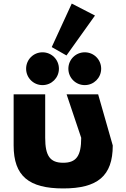

<svg xmlns="http://www.w3.org/2000/svg" viewBox="-20 -1042 709 1077"><path d="M233.5 -513H56.5V-226C56.5 -54 142.5 15 334.5 15C526.5 15 612.5 -54 612.5 -226L530.5 -513H353.5L435.5 -269C435.5 -168 408.5 -129 334.5 -129C260.5 -129 233.5 -168 233.5 -269ZM270.2 -777.9 352.9 -730.9 512.8 -954.8 382.5 -1022ZM218.5 -748.6C167.5 -748.6 126.5 -707.6 126.5 -656.6C126.5 -605.6 167.5 -564.6 218.5 -564.6C269.5 -564.6 310.5 -605.6 310.5 -656.6C310.5 -707.6 269.5 -748.6 218.5 -748.6ZM455.5 -748.6C404.5 -748.6 363.5 -707.6 363.5 -656.6C363.5 -605.6 404.5 -564.6 455.5 -564.6C506.5 -564.6 547.5 -605.6 547.5 -656.6C547.5 -707.6 506.5 -748.6 455.5 -748.6Z"/></svg>

Font: Sztylet
Style: Bd
Weight: 700
Foundry: Cannot Into Space Fonts, PlusOne Fonts
Version: Version 0.12